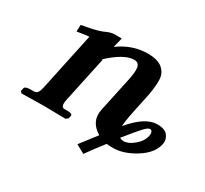

<svg xmlns="http://www.w3.org/2000/svg" viewBox="-116 -611 934 876"><g transform="rotate(30 350.5 -173.0)"><path d="M615.2 -151.9Q605 -151.9 585.2 -130.9Q565.4 -109.9 516.6 -48.8Q525.9 -43 538.1 -43Q562 -43 591.3 -67.4Q620.6 -91.8 627 -122.1Q629.9 -135.3 626.5 -143.6Q623 -151.9 615.2 -151.9ZM416 -291Q427.7 -341.8 423.6 -365.5Q419.4 -389.2 394.5 -389.2Q342.3 -389.2 263.2 -314.9L269.5 -317.9L217.8 -75.2Q209.5 -35.2 230.5 -35.2H243.7Q274.4 -35.2 272 -22.9L268.6 -7.8L256.8 1Q180.2 -1 142.1 -1L24.9 1L17.6 -7.8L21 -22.9Q23.4 -35.2 52.2 -35.2H70.3Q82.5 -35.2 89.1 -44.7Q95.7 -54.2 100.1 -75.2L152.3 -320.8L164.6 -377.9Q152.8 -377.9 101.6 -369.1L103 -404.8Q106.9 -405.8 122.6 -408.4Q138.2 -411.1 142.3 -412.1Q146.5 -413.1 158.7 -415.5Q170.9 -418 176.3 -419.7Q181.6 -421.4 190.9 -424.1Q200.2 -426.8 207.3 -429.7Q214.4 -432.6 221.7 -436Q241.7 -444.8 259.8 -444.8H296.4L283.7 -393.1Q354 -444.8 435.5 -444.8Q486.8 -444.8 512.5 -423.3Q538.1 -401.9 539.1 -366.2Q540 -330.6 531.2 -284.2L508.8 -176.8Q498.5 -128.9 497.1 -99.1Q570.3 -187 633.8 -187Q674.3 -187 689.7 -166Q705.1 -145 699.7 -121.1Q688.5 -68.4 627.4 -30.3Q566.4 7.8 511.2 7.8Q487.3 7.8 477.5 5.9Q439 54.7 407.7 99.1L362.3 74.2L428.2 -11.2Q364.3 -49.3 378.9 -117.2Z"/></g></svg>

Font: Linux Libertine Slanted
Style: Semibold Slanted
Weight: 600
Designer: Philipp H. Poll
Foundry: Philipp H. Poll
Version: Version 5.1.1